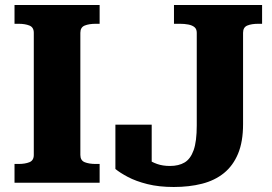

<svg xmlns="http://www.w3.org/2000/svg" viewBox="-20 -730 1088 767"><path d="M115 -111V-599Q115 -621 97.5 -628Q80 -635 54 -635H38V-710H378V-635H363Q336 -635 318.5 -628Q301 -621 301 -599V-111Q301 -89 318.5 -82Q336 -75 363 -75H378V0H38V-75H54Q80 -75 97.5 -82Q115 -89 115 -111ZM675 -710H1027V-635H1012Q985 -635 968 -628Q951 -621 951 -599V-234Q951 -164 931 -116Q911 -68 874.5 -38.5Q838 -9 787 4Q736 17 674 17Q615 17 569 5.5Q523 -6 491 -23Q459 -40 441 -55V-232H586V-61Q568 -66 554.5 -76.5Q541 -87 533.5 -98Q526 -109 527 -115.5Q528 -122 540 -119Q551 -108 568 -95.5Q585 -83 607.5 -75Q630 -67 659 -67Q694 -67 717.5 -81Q741 -95 753.5 -130Q766 -165 766 -229V-599Q766 -614 757 -621.5Q748 -629 732.5 -632Q717 -635 699 -635H675Z"/></svg>

Font: Roboto Serif 20pt
Style: Bold
Weight: 700
Version: Version 1.008